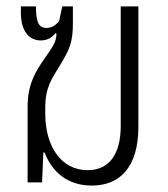

<svg xmlns="http://www.w3.org/2000/svg" viewBox="-20 -568 522 598"><path d="M266 10C353 10 411 -47 411 -173V-548H356V-176C356 -86 319 -38 253 -38C172 -38 121 -110 121 -214V-233C121 -296 141 -322 167 -365C198 -416 207 -438 207 -496V-548H174L164 -502C151 -486 137 -481 125 -481C101 -481 92 -498 92 -548H45V-528C45 -471 71 -442 107 -442C128 -442 143 -452 153 -465L156 -463C155 -436 145 -424 119 -386C91 -346 66 -306 66 -236V0H111L115 -93H119C142 -32 191 10 266 10Z"/></svg>

Font: Noto Sans Thai Cond Light
Style: Regular
Weight: 300
Width: 3
Designer: Monotype Design Team
Foundry: Monotype Imaging Inc.
Version: Version 2.002